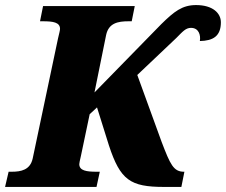

<svg xmlns="http://www.w3.org/2000/svg" viewBox="-44 -738 892 758"><path d="M-24 0H337L350 -60H337C298 -60 269 -64 269 -90C269 -94 271 -103 276 -125L310 -287L339 -314L386 -164C431 -27 470 0 604 0H672L684 -60H682C641 -60 628 -89 594 -178L498 -442L652 -588C677 -613 689 -628 710 -628C741 -628 749 -599 745 -576C797 -577 828 -595 828 -650C828 -686 796 -718 730 -718C675 -718 643 -692 593 -643L329 -373L375 -600C385 -647 422 -654 463 -654H476L488 -714H126L114 -654H126C165 -654 193 -650 193 -624C193 -619 190 -607 185 -586L85 -112C75 -67 39 -60 2 -60H-10Z"/></svg>

Font: Noto Serif SemiCondensed Black
Style: Italic
Weight: 900
Width: 4
Italic angle: -12°
Designer: Monotype Design Team
Foundry: Monotype Imaging Inc.
Version: Version 2.014